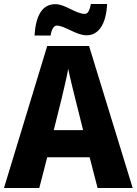

<svg xmlns="http://www.w3.org/2000/svg" viewBox="-20 -948 689 968"><path d="M520 -928H438C432 -892 421 -878 408 -878C362 -878 309 -927 259 -927C189 -927 160 -863 154 -769H235C241 -807 255 -819 266 -819C307 -819 363 -770 417 -770C473 -770 515 -820 520 -928ZM472 0H649L429 -716H218L0 0H178L218 -155H432ZM360 -448 399 -292H251L290 -448C299 -488 317 -560 324 -601C332 -560 350 -488 360 -448Z"/></svg>

Font: Noto Sans Thai SemCond ExtBd
Style: Regular
Weight: 800
Width: 4
Designer: Monotype Design Team
Foundry: Monotype Imaging Inc.
Version: Version 2.002